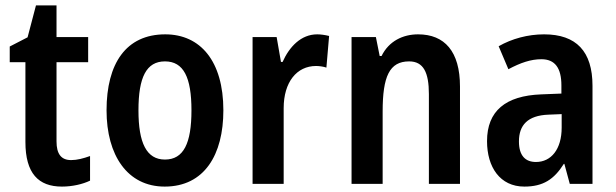

<svg xmlns="http://www.w3.org/2000/svg" viewBox="-20 -680 2277 710"><path d="M243 -88C206 -88 189 -111 189 -157V-450H306V-543H189V-660H113L82 -542L16 -508V-450H74V-155C74 -39 122 10 209 10C248 10 286 1 313 -12V-103C288 -94 265 -88 243 -88Z M806 -272C806 -454 721 -553 591 -553C446 -553 374 -445 374 -272C374 -106 451 10 589 10C736 10 806 -108 806 -272ZM492 -272C492 -394 521 -453 590 -453C659 -453 688 -394 688 -272C688 -150 659 -90 590 -90C522 -90 492 -151 492 -272Z M1153 -553C1093 -553 1050 -507 1025 -451H1019L1003 -543H914V0H1029V-280C1029 -376 1077 -436 1149 -436C1159 -436 1176 -434 1187 -430L1197 -547C1181 -551 1165 -553 1153 -553Z M1526 -553C1470 -553 1418 -528 1391 -473H1384L1370 -543H1280V0H1395V-268C1395 -397 1420 -453 1493 -453C1546 -453 1566 -412 1566 -332V0H1681V-360C1681 -490 1624 -553 1526 -553Z M1992 -553C1932 -553 1873 -537 1824 -509L1860 -424C1905 -448 1943 -461 1982 -461C2032 -461 2056 -429 2056 -364V-334L1981 -331C1850 -326 1781 -270 1781 -158C1781 -62 1829 10 1919 10C1989 10 2029 -17 2065 -74H2067L2087 0H2171V-363C2171 -490 2111 -553 1992 -553ZM2008 -256 2057 -258V-208C2057 -128 2018 -81 1962 -81C1923 -81 1899 -104 1899 -157C1899 -217 1931 -253 2008 -256Z"/></svg>

Font: Noto Sans Telugu Condensed SemiBold
Style: Regular
Weight: 600
Width: 3
Designer: Jelle Bosma - Monotype Design Team
Foundry: Monotype Imaging Inc.
Version: Version 2.005